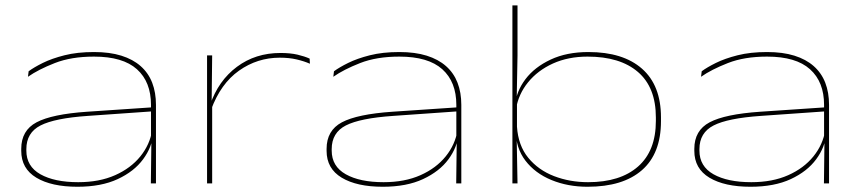

<svg xmlns="http://www.w3.org/2000/svg" viewBox="-20 -682 3192 714"><path d="M541 0 543 -159.5 541.5 -166.5V-286.5V-292Q541.5 -377.5 489.2 -424.5Q437 -471.5 329.5 -471.5Q245 -471.5 183.8 -447.5Q122.5 -423.5 84 -396.5L86.5 -417Q106 -431.5 139.2 -448Q172.5 -464.5 220 -476.5Q267.5 -488.5 329.5 -488.5Q388 -488.5 431.2 -475Q474.5 -461.5 503.2 -436Q532 -410.5 546 -374.2Q560 -338 560 -292V0ZM268 12.5Q171.5 12.5 115.2 -21.2Q59 -55 59 -121V-128.5Q59 -197 116 -227.2Q173 -257.5 304 -266.5L548.5 -283V-268L306.5 -251Q183.5 -242.5 130.8 -215.5Q78 -188.5 78 -127.5V-122Q78 -63.5 130.2 -34Q182.5 -4.5 271 -4.5Q349.5 -4.5 408 -30.5Q466.5 -56.5 502 -100.5Q537.5 -144.5 546 -198.5L555 -184H549.5Q545.5 -135 512.2 -89.8Q479 -44.5 417.8 -16Q356.5 12.5 268 12.5Z M765 -274 754.5 -286 761.5 -292.5Q792 -382 861 -433.5Q930 -485 1023 -485Q1059.5 -485 1086.2 -478.8Q1113 -472.5 1131.5 -464L1132.5 -445Q1111 -454.5 1083.2 -461Q1055.5 -467.5 1020.5 -467.5Q937 -467.5 868.8 -419.2Q800.5 -371 765 -274ZM750 0V-476H769L767 -297.5H769V0Z M1676.5 0 1678.5 -159.5 1677 -166.5V-286.5V-292Q1677 -377.5 1624.8 -424.5Q1572.5 -471.5 1465 -471.5Q1380.5 -471.5 1319.2 -447.5Q1258 -423.5 1219.5 -396.5L1222 -417Q1241.5 -431.5 1274.8 -448Q1308 -464.5 1355.5 -476.5Q1403 -488.5 1465 -488.5Q1523.5 -488.5 1566.8 -475Q1610 -461.5 1638.8 -436Q1667.5 -410.5 1681.5 -374.2Q1695.5 -338 1695.5 -292V0ZM1403.5 12.5Q1307 12.5 1250.8 -21.2Q1194.5 -55 1194.5 -121V-128.5Q1194.5 -197 1251.5 -227.2Q1308.5 -257.5 1439.5 -266.5L1684 -283V-268L1442 -251Q1319 -242.5 1266.2 -215.5Q1213.5 -188.5 1213.5 -127.5V-122Q1213.5 -63.5 1265.8 -34Q1318 -4.5 1406.5 -4.5Q1485 -4.5 1543.5 -30.5Q1602 -56.5 1637.5 -100.5Q1673 -144.5 1681.5 -198.5L1690.5 -184H1685Q1681 -135 1647.8 -89.8Q1614.5 -44.5 1553.2 -16Q1492 12.5 1403.5 12.5Z M2165 12.5Q2091.5 12.5 2030.8 -12.5Q1970 -37.5 1934 -84.5Q1898 -131.5 1898 -197.5H1890L1902.5 -211Q1907 -141 1944.5 -95.2Q1982 -49.5 2040.5 -27Q2099 -4.5 2167 -4.5Q2286.5 -4.5 2352.8 -62.8Q2419 -121 2419 -232.5V-245Q2419 -357 2352.5 -414.2Q2286 -471.5 2165 -471.5Q2093 -471.5 2036.2 -445.8Q1979.5 -420 1943.8 -376Q1908 -332 1899 -277L1890 -291H1895.5Q1900 -342.5 1934 -387.5Q1968 -432.5 2027.8 -460.5Q2087.5 -488.5 2168 -488.5Q2297 -488.5 2367.5 -426.5Q2438 -364.5 2438 -245.5V-231.5Q2438 -111 2367.2 -49.2Q2296.5 12.5 2165 12.5ZM1885.5 0V-662H1904.5V-476L1901.5 -315L1902.5 -305.5V-171L1901.5 -164L1904.5 0Z M3044 0 3046 -159.5 3044.5 -166.5V-286.5V-292Q3044.5 -377.5 2992.2 -424.5Q2940 -471.5 2832.5 -471.5Q2748 -471.5 2686.8 -447.5Q2625.5 -423.5 2587 -396.5L2589.5 -417Q2609 -431.5 2642.2 -448Q2675.5 -464.5 2723 -476.5Q2770.5 -488.5 2832.5 -488.5Q2891 -488.5 2934.2 -475Q2977.5 -461.5 3006.2 -436Q3035 -410.5 3049 -374.2Q3063 -338 3063 -292V0ZM2771 12.5Q2674.5 12.5 2618.2 -21.2Q2562 -55 2562 -121V-128.5Q2562 -197 2619 -227.2Q2676 -257.5 2807 -266.5L3051.5 -283V-268L2809.5 -251Q2686.5 -242.5 2633.8 -215.5Q2581 -188.5 2581 -127.5V-122Q2581 -63.5 2633.2 -34Q2685.5 -4.5 2774 -4.5Q2852.5 -4.5 2911 -30.5Q2969.5 -56.5 3005 -100.5Q3040.5 -144.5 3049 -198.5L3058 -184H3052.5Q3048.5 -135 3015.2 -89.8Q2982 -44.5 2920.8 -16Q2859.5 12.5 2771 12.5Z"/></svg>

Font: Anek Latin Expanded Thin
Style: Regular
Weight: 250
Width: 7
Designer: Yesha Goshar
Foundry: Ek Type
Version: Version 1.003